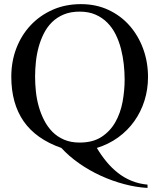

<svg xmlns="http://www.w3.org/2000/svg" viewBox="-20 -716 782 938"><path d="M703.1 -339.8Q703.1 -279.3 685.8 -224.4Q668.5 -169.4 636.2 -124Q604 -78.6 557.6 -44.9Q511.2 -11.2 453.1 6.8Q474.1 42 499.5 73Q524.9 104 555.2 127.9Q585.4 151.9 621.8 167Q658.2 182.1 700.7 186V202.1Q646 199.2 586.9 183.6Q527.8 168 471.9 142.3Q416 116.7 366.5 82Q316.9 47.4 279.8 6.8Q155.8 -36.6 95.5 -123.5Q35.2 -210.4 35.2 -341.3Q35.2 -415.5 59.8 -480Q84.5 -544.4 129.6 -592.5Q174.8 -640.6 237.1 -668.2Q299.3 -695.8 375.5 -695.8Q450.2 -695.8 510.7 -667.2Q571.3 -638.7 614 -589.6Q656.7 -540.5 679.9 -476.3Q703.1 -412.1 703.1 -339.8ZM588.9 -328.1Q588.9 -363.8 584.7 -402.1Q580.6 -440.4 571 -477.5Q561.5 -514.6 545.2 -547.6Q528.8 -580.6 504.4 -605.2Q480 -629.9 446.8 -644.5Q413.6 -659.2 368.7 -659.2Q325.2 -659.2 292 -645.5Q258.8 -631.8 234.6 -608.2Q210.4 -584.5 194.6 -553.2Q178.7 -522 168.9 -486.6Q159.2 -451.2 155.3 -413.8Q151.4 -376.5 151.4 -341.3Q151.4 -306.6 155.3 -269.3Q159.2 -231.9 169.2 -196.3Q179.2 -160.6 195.6 -128.7Q211.9 -96.7 235.8 -72.3Q259.8 -47.9 293 -33.7Q326.2 -19.5 368.7 -19.5Q434.1 -19.5 476.3 -47.4Q518.6 -75.2 543.7 -119.6Q568.8 -164.1 578.9 -219Q588.9 -273.9 588.9 -328.1Z"/></svg>

Font: Simplified Naskh
Style: Regular
Weight: 400
Designer: SIL International
Foundry: Arabeyes
Version: 1.02_alpha